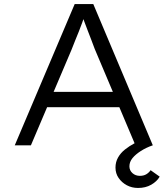

<svg xmlns="http://www.w3.org/2000/svg" viewBox="-20 -720 830 951"><path d="M53 0 350 -700H442L737 0H651L449 -478Q440 -502 431.5 -524.5Q423 -547 414.5 -568.5Q406 -590 398 -612Q390 -634 382 -656H404Q395 -630 387 -607.5Q379 -585 370.5 -564Q362 -543 353 -521Q344 -499 334 -473L133 0ZM177 -189 208 -265H577L603 -189ZM664 211Q633 211 608 197.5Q583 184 567.5 161.5Q552 139 552 110Q552 83 564.5 60.5Q577 38 599 20.5Q621 3 647.5 -11Q674 -25 703 -35L736 0Q704 11 677.5 28Q651 45 636 63.5Q621 82 621 104Q621 124 636 137.5Q651 151 673 151Q691 151 704 143.5Q717 136 726 123L771 155Q757 179 729 195Q701 211 664 211Z"/></svg>

Font: Lexend Exa Light
Style: Regular
Weight: 300
Designer: Bonnie Shaver-Troup, Thomas Jockin
Foundry: Lexend
Version: Version 1.007